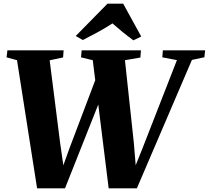

<svg xmlns="http://www.w3.org/2000/svg" viewBox="-20 -1015 1129 1038"><path d="M180.5 3 72 -689.5 15.5 -705 20 -743H324L321 -704.5L248.5 -689L305 -243L330 -68.5L300.5 -60L354.5 -210.5L523.5 -657L558.5 -569L331.5 3ZM567.5 3 481.5 -689.5 418 -705 421.5 -743H742L739 -704L655.5 -689.5L703.5 -243L718 -68.5L689 -60.5L749.5 -211L936.5 -690L857.5 -705L860.5 -743H1089L1085 -705.5L1017.5 -691L720 3ZM389.5 -820.5 561 -995H646L743.5 -817.5L701 -797Q671 -819 642.5 -842.2Q614 -865.5 588 -888.5Q550.5 -864 508.8 -841.2Q467 -818.5 427.5 -798.5Z"/></svg>

Font: Merriweather 72pt Black
Style: Italic
Weight: 900
Italic angle: -7.8°
Version: Version 2.101